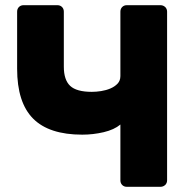

<svg xmlns="http://www.w3.org/2000/svg" viewBox="-20 -720 739 740"><path d="M469 0Q458 0 451 -7Q444 -14 444 -25V-240Q420 -220 379.5 -210.5Q339 -201 297 -201Q169 -201 107.5 -263Q46 -325 46 -455V-675Q46 -686 53 -693Q60 -700 71 -700H201Q212 -700 219 -693Q226 -686 226 -675V-463Q226 -412 250.5 -389Q275 -366 334 -366Q351 -366 370 -369Q389 -372 405.5 -379Q422 -386 433 -397.5Q444 -409 444 -427V-675Q444 -686 451 -693Q458 -700 469 -700H598Q609 -700 616.5 -693Q624 -686 624 -675V-25Q624 -14 616.5 -7Q609 0 598 0Z"/></svg>

Font: Fz Rubik
Style: Bold
Weight: 700
Designer: Hubert and Fischer
Foundry: Hubert and Fischer
Version: Vit hóa bi FontZin.com